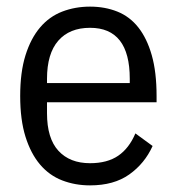

<svg xmlns="http://www.w3.org/2000/svg" viewBox="-20 -548 535 580"><path d="M252 12Q207 12 168 -3Q129 -18 101 -51Q73 -84 57 -135Q41 -186 41 -258Q41 -330 57 -381Q73 -432 101 -465Q129 -498 168 -513Q207 -528 252 -528Q297 -528 334.5 -513Q372 -498 398 -465Q424 -432 438.5 -381Q453 -330 453 -258V-239H122V-206Q122 -130 156.5 -92.5Q191 -55 252 -55Q304 -55 337 -77.5Q370 -100 389 -145L441 -107Q417 -54 370.5 -21Q324 12 252 12ZM252 -464Q190 -464 156 -425Q122 -386 122 -310V-297H372V-310Q372 -464 252 -464Z"/></svg>

Font: IBM Plex Sans Cond
Style: Regular
Weight: 400
Width: 3
Designer: Mike Abbink, Paul van der Laan, Pieter van Rosmalen
Foundry: Bold Monday
Version: Version 1.3